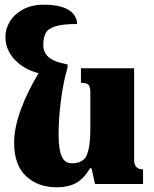

<svg xmlns="http://www.w3.org/2000/svg" viewBox="-20 -782 656 816"><path d="M588 -62V0H384L369 -67H363Q335 -21 302 -3.5Q269 14 221 14Q142 14 91 -33Q40 -80 40 -176Q40 -237 67.5 -313.5Q95 -390 144 -471Q83 -486 43 -528Q3 -570 3 -626Q3 -659 21.5 -690Q40 -721 77 -741.5Q114 -762 166 -762Q235 -762 270.5 -740.5Q306 -719 308 -680Q246 -680 215 -670Q184 -660 174 -641Q164 -622 164 -589Q164 -561 185 -540.5Q206 -520 267 -508V-495Q249 -434 239 -355.5Q229 -277 229 -211Q229 -148 242 -118Q255 -88 285 -88Q335 -88 349.5 -124.5Q364 -161 364 -234V-388Q364 -412 356.5 -421Q349 -430 324 -430V-492H550V-103Q550 -62 588 -62Z"/></svg>

Font: Noto Serif Armenian Black
Style: Regular
Weight: 900
Designer: Monotype Design team
Foundry: Monotype Imaging Inc.
Version: Version 1.000